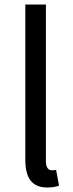

<svg xmlns="http://www.w3.org/2000/svg" viewBox="-20 -816 325 849"><path d="M188 13C212 13 228 10 241 5L228 -65C218 -63 214 -63 209 -63C195 -63 183 -74 183 -102V-796H92V-108C92 -31 120 13 188 13Z"/></svg>

Font: Noto Sans CJK JP Regular
Style: Regular
Weight: 400
Designer: Ryoko NISHIZUKA (kana & ideographs); Paul D. Hunt (Latin, Greek & Cyrillic); Wenlong ZHANG (bopomofo); Sandoll Communica
Foundry: Adobe Systems Incorporated
Version: Version 1.001;PS 1.001;hotconv 1.0.78;makeotf.lib2.5.61930